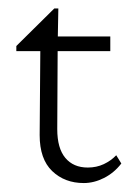

<svg xmlns="http://www.w3.org/2000/svg" viewBox="-20 -416 299 442"><path d="M259.3 -39.6Q242.7 -18.1 219.5 -6.3Q196.3 5.4 172.9 5.4Q128.9 5.4 100.1 -22.2Q71.3 -49.8 71.3 -105L72.8 -298.3H17.6V-310.1L105 -396.5H114.3L112.8 -315.4L111.8 -118.7Q111.8 -74.7 130.4 -52.5Q148.9 -30.3 182.1 -30.3Q202.1 -30.3 218.8 -38.1Q235.4 -45.9 247.6 -58.6ZM92.8 -298.3V-332H233.9V-298.3Z"/></svg>

Font: Lateef ExtraLight
Style: Regular
Weight: 200
Designer: SIL International
Foundry: SIL International
Version: Version 4.200